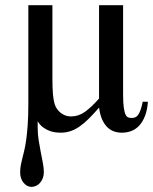

<svg xmlns="http://www.w3.org/2000/svg" viewBox="-20 -502 593 744"><path d="M553.2 -107.9Q550.8 -75.7 542 -53Q533.2 -30.3 519.8 -15.6Q506.3 -1 489 5.6Q471.7 12.2 452.1 12.2Q437 12.2 422.9 7.6Q408.7 2.9 396.7 -8.3Q384.8 -19.5 376.2 -38.1Q367.7 -56.6 363.8 -85Q342.3 -60.1 324 -42Q305.7 -23.9 288.1 -11.7Q270.5 0.5 252.7 6.3Q234.9 12.2 214.8 12.2Q209.5 12.2 198.2 11.2Q187 10.3 174.1 5.9Q161.1 1.5 148.2 -7.6Q135.3 -16.6 126 -32.2V-7.8Q126 16.1 129.6 40.3Q133.3 64.5 137.9 87.2Q142.6 109.9 146.2 129.9Q149.9 149.9 149.9 165Q149.9 177.7 146 188Q142.1 198.2 135.5 206.1Q128.9 213.9 120.1 218Q111.3 222.2 102.1 222.2Q93.3 222.2 85.4 218Q77.6 213.9 71.5 206.5Q65.4 199.2 61.8 189.2Q58.1 179.2 58.1 167Q58.1 151.4 60.5 138.7Q63 126 66.4 112.1Q69.8 98.1 74 81.3Q78.1 64.5 81.5 39.8Q85 15.1 87.4 -19Q89.8 -53.2 89.8 -101.1V-481.9H183.1V-196.8Q183.1 -159.2 185.3 -135.5Q187.5 -111.8 191.9 -98.1Q194.8 -88.9 200.7 -80.3Q206.5 -71.8 214.6 -65.2Q222.7 -58.6 232.9 -54.7Q243.2 -50.8 254.9 -50.8Q284.2 -50.8 309.1 -68.6Q334 -86.4 363.8 -120.1V-481.9H457V-137.2Q457 -103.5 459.7 -84.7Q462.4 -65.9 467 -57.1Q471.7 -48.3 477.8 -46.6Q483.9 -44.9 491.2 -44.9Q499 -44.9 505.1 -47.9Q511.2 -50.8 516.1 -58.1Q521 -65.4 525.1 -77.4Q529.3 -89.4 533.2 -107.9Z"/></svg>

Font: BabelStone Ogham Lithic
Style: Regular
Weight: 400
Designer: Andrew West
Foundry: BabelStone
Version: Version 1.02 March 14, 2022